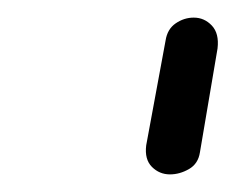

<svg xmlns="http://www.w3.org/2000/svg" viewBox="-20 -792 267 218"><path d="M173 -594Q161 -594 152.5 -602.5Q144 -611 146 -627L168 -746Q170 -759 179.5 -765.5Q189 -772 200 -772Q212 -772 220.5 -763Q229 -754 227 -737L207 -619Q205 -606 194.5 -600Q184 -594 173 -594Z"/></svg>

Font: Edu VIC WA NT Beginner
Style: Regular
Weight: 400
Designer: Tina and Corey Anderson
Foundry: Google for Education
Version: Version 1.003